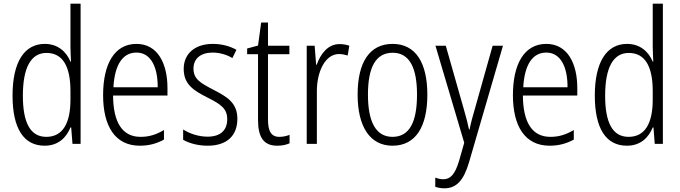

<svg xmlns="http://www.w3.org/2000/svg" viewBox="-20 -873 3687 1041"><path d="M222 -83C297 -83 340 -128 362 -182H366L373 -93H417V-853H362V-620C362 -596 364 -568 365 -539H362C340 -592 294 -635 223 -635C112 -635 48 -537 48 -355C48 -177 108 -83 222 -83ZM231 -131C143 -131 104 -210 104 -354C104 -505 147 -586 232 -586C321 -586 362 -512 362 -379V-333C362 -204 320 -131 231 -131Z M720 -635C601 -635 539 -527 539 -357C539 -192 602 -83 738 -83C789 -83 830 -95 869 -116V-168C825 -142 787 -131 742 -131C644 -131 594 -208 593 -355H888V-396C888 -527 836 -635 720 -635ZM720 -588C800 -588 836 -505 835 -400H595C602 -525 647 -588 720 -588Z M1267 -229C1267 -316 1211 -348 1136 -387C1064 -424 1029 -446 1029 -501C1029 -556 1069 -588 1133 -588C1171 -588 1211 -576 1240 -558L1262 -603C1226 -623 1182 -635 1134 -635C1035 -635 976 -580 976 -500C976 -415 1030 -382 1107 -343C1177 -308 1212 -284 1212 -227C1212 -168 1177 -132 1105 -132C1056 -132 1007 -149 973 -171V-115C1003 -98 1049 -83 1106 -83C1210 -83 1267 -137 1267 -229Z M1495 -131C1449 -131 1433 -163 1433 -226V-579H1549V-625H1433V-751H1396L1379 -626L1320 -610V-579H1379V-223C1379 -128 1410 -83 1483 -83C1510 -83 1532 -88 1550 -96V-142C1536 -136 1515 -131 1495 -131Z M1821 -634C1757 -634 1718 -580 1697 -522H1694L1686 -625H1643V-93H1698V-375C1697 -484 1743 -580 1818 -580C1835 -580 1852 -576 1865 -572L1874 -625C1858 -631 1839 -634 1821 -634Z M2297 -360C2297 -532 2234 -635 2109 -635C1984 -635 1919 -536 1919 -360C1919 -186 1986 -83 2108 -83C2234 -83 2297 -186 2297 -360ZM1975 -360C1975 -506 2016 -587 2109 -587C2203 -587 2241 -501 2241 -360C2241 -211 2200 -131 2108 -131C2017 -131 1975 -214 1975 -360Z M2341 -625 2497 -99 2469 -1C2447 73 2422 99 2383 99C2368 99 2353 95 2340 90V140C2356 145 2371 148 2389 148C2455 148 2494 105 2523 7L2707 -625H2651L2555 -284C2543 -244 2533 -207 2526 -171H2523C2517 -201 2509 -231 2494 -284L2397 -625Z M2942 -635C2823 -635 2761 -527 2761 -357C2761 -192 2824 -83 2960 -83C3011 -83 3052 -95 3091 -116V-168C3047 -142 3009 -131 2964 -131C2866 -131 2816 -208 2815 -355H3110V-396C3110 -527 3058 -635 2942 -635ZM2942 -588C3022 -588 3058 -505 3057 -400H2817C2824 -525 2869 -588 2942 -588Z M3379 -83C3454 -83 3497 -128 3519 -182H3523L3530 -93H3574V-853H3519V-620C3519 -596 3521 -568 3522 -539H3519C3497 -592 3451 -635 3380 -635C3269 -635 3205 -537 3205 -355C3205 -177 3265 -83 3379 -83ZM3388 -131C3300 -131 3261 -210 3261 -354C3261 -505 3304 -586 3389 -586C3478 -586 3519 -512 3519 -379V-333C3519 -204 3477 -131 3388 -131Z"/></svg>

Font: Noto Sans Kannada UI Condensed Light
Style: Regular
Weight: 300
Width: 3
Designer: Jelle Bosma - Monotype Design Team
Foundry: Monotype Imaging Inc.
Version: Version 2.005